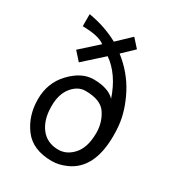

<svg xmlns="http://www.w3.org/2000/svg" viewBox="-182 -864 898 981"><g transform="rotate(30 267.5 -373.5)"><path d="M479 -323Q471 -403 426 -491Q380 -579 299 -642L365 -705L321 -754L243 -680Q163 -724 66 -740V-669Q162 -668 198 -639L97 -548L141 -499L253 -600Q336 -542 377 -420Q338 -462 249 -462Q179 -461 116 -394Q54 -328 54 -232Q54 -135 107 -64Q160 7 273 7H274Q314 7 357 -12Q482 -67 482 -263Q482 -293 479 -323ZM399 -231Q399 -138 352 -94Q317 -60 273 -60Q206 -60 169 -108Q132 -156 132 -235V-237Q132 -307 166 -349Q200 -390 244 -390Q334 -390 366 -342Q399 -293 399 -231Z"/></g></svg>

Font: Sawarabi Gothic
Style: Regular
Weight: 400
Designer: mshio (mshio@users.sourceforge.jp)
Version: Version 20141215